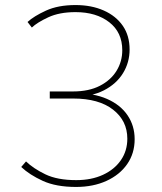

<svg xmlns="http://www.w3.org/2000/svg" viewBox="-20 -730 640 760"><path d="M281 10Q202 10 149.5 -14Q97 -38 64 -69L83 -91Q112 -63 159.5 -40Q207 -17 282 -17Q342 -17 387.5 -38Q433 -59 458.5 -96Q484 -133 484 -181Q484 -252 427.5 -296Q371 -340 270 -340H177V-368H269Q332 -368 375.5 -390.5Q419 -413 441.5 -450Q464 -487 464 -531Q464 -602 412.5 -642Q361 -682 279 -682Q215 -682 171 -661.5Q127 -641 106 -621L89 -643Q114 -666 162 -688Q210 -710 279 -710Q342 -710 390.5 -688.5Q439 -667 466 -628Q493 -589 493 -534Q493 -483 467 -440.5Q441 -398 391.5 -372.5Q342 -347 271 -347V-362Q350 -362 403.5 -338.5Q457 -315 485 -273.5Q513 -232 513 -179Q513 -123 483.5 -80.5Q454 -38 401.5 -14Q349 10 281 10Z"/></svg>

Font: SUSE Thin
Style: Regular
Weight: 250
Designer: Rene Bieder
Foundry: SUSE
Version: Version 1.000